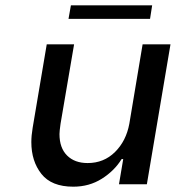

<svg xmlns="http://www.w3.org/2000/svg" viewBox="-20 -694 662 723"><path d="M533 0H428L444 -95H438Q411 -51 363.5 -21Q316 9 256 9Q174 9 136 -39Q98 -87 98 -159Q98 -183 103 -213L156 -527H259L208 -228Q204 -200 204 -189Q204 -137 232.5 -108.5Q261 -80 310 -80Q371 -80 413 -121.5Q455 -163 467 -228L517 -527H622ZM247 -674H553L545 -623H238Z"/></svg>

Font: Be Vietnam Medium
Style: Italic
Weight: 500
Italic angle: -9.444°
Designer: Gabriel Lam
Foundry: TypeRant
Version: Version 3.000